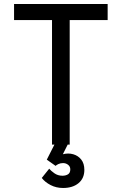

<svg xmlns="http://www.w3.org/2000/svg" viewBox="-20 -720 602 956"><path d="M239 0V-620H50V-700H516V-620H327V0ZM294 216Q260 216 232 201.5Q204 187 188 166L225 120Q233 130 250.5 142.5Q268 155 291 155Q307 155 318.5 148Q330 141 330 123Q330 109 319 100.5Q308 92 294 92Q281 92 270.5 97Q260 102 257 106L213 75L254 -6H320L293 48Q320 41 344.5 48Q369 55 384.5 74.5Q400 94 400 126Q400 168 371 192Q342 216 294 216Z"/></svg>

Font: Inclusive Sans
Style: Regular
Weight: 400
Designer: Olivia King
Foundry: Olivia King
Version: Version 2.004